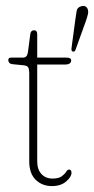

<svg xmlns="http://www.w3.org/2000/svg" viewBox="-20 -620 319 650"><path d="M59.5 -399 24.5 -402.5Q14 -403.5 11 -408Q8 -412.5 8 -416.5Q8 -425 18.5 -425H58Q72 -425 74.5 -443L82.5 -504Q84 -517.5 95.5 -517.5Q106 -517.5 106 -504.5V-425H204.5Q221 -425 221 -415.5Q221 -401.5 199.5 -401.5H106V-73.5Q106 -46.5 120.2 -31Q134.5 -15.5 157.5 -15.5Q178.5 -15.5 188.8 -23Q199 -30.5 203.8 -38.2Q208.5 -46 213.5 -46Q222 -46 222 -35Q222 -21 203.8 -5.5Q185.5 10 156 10Q123 10 101 -11.2Q79 -32.5 79 -74V-373Q79 -385.5 75.5 -391.8Q72 -398 59.5 -399ZM235 -553.5Q237.5 -572 239.5 -583Q241.5 -594 252.5 -598Q270 -604 276.5 -590Q280 -582 277.5 -571.5Q275 -561 271 -549.5L235.5 -451Q233.5 -444.5 227 -445.5Q221 -446 222 -456.5Z"/></svg>

Font: Fraunces 144pt SuperSoft Thin
Style: Regular
Weight: 100
Version: Version 1.000;[0bf87f6ff]